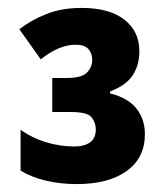

<svg xmlns="http://www.w3.org/2000/svg" viewBox="-20 -873 415 485"><path d="M186 -853Q256 -853 294 -823.5Q332 -794 332 -744Q332 -708 315 -682.5Q298 -657 258 -642V-637Q303 -626 324.5 -599Q346 -572 346 -534Q346 -474 300 -441Q254 -408 174 -408Q133 -408 96.5 -416.5Q60 -425 32 -442V-545Q62 -524 97 -513.5Q132 -503 168 -503Q193 -503 207.5 -513.5Q222 -524 222 -546Q222 -563 211.5 -576.5Q201 -590 160 -590H112V-676H148Q187 -676 200 -690Q213 -704 213 -722Q213 -738 203.5 -749Q194 -760 171 -760Q129 -760 83 -723L29 -799Q58 -822 97 -837.5Q136 -853 186 -853Z"/></svg>

Font: Noto Sans Disp ExtBd
Style: Regular
Weight: 800
Designer: Monotype Design Team
Foundry: Monotype Imaging Inc.
Version: Version 2.000;GOOG;noto-source:20170915:90ef993387c0; ttfaut